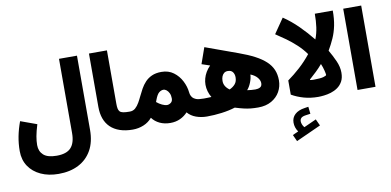

<svg xmlns="http://www.w3.org/2000/svg" viewBox="-90 -996 3297 1618"><g transform="rotate(-10 1558.0 -187.0)"><path d="M479 -695.3V-60.5Q479 23.9 441.4 64.7Q403.8 105.5 319.3 105.5Q241.2 105.5 206.3 73.7Q171.4 42 171.4 -11.2Q171.4 -45.9 178.5 -85.7Q185.5 -125.5 203.6 -184.6L64.9 -234.9Q42 -172.9 30 -111.6Q18.1 -50.3 18.1 13.7Q18.1 88.4 54.9 143.6Q91.8 198.7 157.5 229Q223.1 259.3 309.1 259.3Q407.2 259.3 480 221.9Q552.7 184.6 592.8 113.3Q632.8 42 632.8 -60.5V-695.3Z M735.4 -695.3V-238.8Q735.4 -126 797.9 -64.5Q830.6 -32.7 878.7 -16.4Q926.8 0 988.8 0H989.3V-153.8H988.8Q953.6 -153.8 933.6 -157.7Q913.6 -161.6 903.8 -172.4Q895.5 -182.1 892.3 -198Q889.2 -213.9 889.2 -238.8V-695.3Z M989.3 -153.8Q957.5 -153.8 934.8 -131.3Q912.1 -108.9 912.1 -77.1Q912.1 -45.4 934.8 -22.7Q957.5 0 989.3 0Q1038.1 0 1081.8 -18.1Q1125.5 -36.1 1155.3 -71.8Q1180.2 -37.6 1220.2 -18.8Q1260.3 0 1311 0Q1357.4 0 1395 -17.6Q1432.6 -35.2 1459 -64.5Q1487.3 -31.2 1531 -15.6Q1574.7 0 1623.5 0H1624V-153.8H1623.5Q1575.7 -153.8 1556.4 -162.1Q1537.1 -170.4 1529.3 -179.7Q1522.9 -187 1517.3 -198Q1511.7 -209 1509.8 -227.1Q1504.9 -276.4 1480.2 -324.7Q1455.6 -373 1412.6 -405Q1369.6 -437 1309.1 -437Q1260.7 -437 1226.8 -421.6Q1192.9 -406.2 1169.4 -381.1Q1146 -356 1129.2 -325.7Q1112.3 -295.4 1098.1 -265.1Q1091.8 -252 1085.4 -239.5Q1079.1 -227.1 1072.3 -215.3Q1057.1 -188.5 1037.6 -171.1Q1018.1 -153.8 989.3 -153.8ZM1221.2 -194.8 1226.6 -209.5Q1244.1 -257.3 1262.7 -271.7Q1281.2 -286.1 1299.3 -286.1Q1313 -286.1 1326.2 -275.9Q1339.4 -265.6 1348.4 -246.8Q1357.4 -228 1357.4 -202.1Q1357.4 -177.2 1341.3 -165.5Q1325.2 -153.8 1309.6 -153.8Q1291 -153.8 1266.8 -165.3Q1242.7 -176.8 1221.2 -194.8Z M1624 -153.8Q1592.3 -153.8 1569.6 -131.3Q1546.9 -108.9 1546.9 -77.1Q1546.9 -45.4 1569.6 -22.7Q1592.3 0 1624 0Q1685.5 0 1749.8 -8.3Q1814 -16.6 1866.2 -33.2Q1907.2 -20.5 1938 -13.2Q1968.8 -5.9 1997.8 -2.9Q2026.9 0 2062 0Q2127.9 0 2175.3 -26.9Q2222.7 -53.7 2247.8 -98.1Q2272.9 -142.6 2272.9 -195.8Q2272.9 -245.6 2255.9 -285.9Q2238.8 -326.2 2202.9 -359.6Q2167 -393.1 2111.3 -422.4Q2055.7 -451.7 1978 -479.5L1702.1 -579.6L1653.8 -442.4L1723.6 -418.9Q1701.2 -396.5 1686.3 -371.1Q1671.4 -345.7 1664.1 -318.8Q1656.7 -292 1656.7 -265.1Q1656.7 -236.8 1664.8 -208.7Q1672.9 -180.7 1688 -155.8Q1674.3 -155.3 1656.7 -154.5Q1639.2 -153.8 1624 -153.8ZM1850.6 -191.4Q1828.1 -207 1815.9 -227.1Q1803.7 -247.1 1803.7 -272Q1803.7 -293 1810.3 -310.1Q1816.9 -327.1 1829.6 -337.2Q1842.3 -347.2 1861.3 -347.2Q1891.1 -347.2 1904.3 -328.6Q1917.5 -310.1 1917.5 -284.2Q1917.5 -248.5 1899.2 -226.8Q1880.9 -205.1 1850.6 -191.4ZM1994.6 -159.7Q2015.1 -182.6 2029.1 -218Q2043 -253.4 2044.4 -285.2Q2082.5 -270 2102.3 -245.8Q2122.1 -221.7 2122.1 -198.2Q2122.1 -172.4 2105 -163.1Q2087.9 -153.8 2064.9 -153.8Q2047.4 -153.8 2029.5 -155.5Q2011.7 -157.2 1994.6 -159.7Z M2645.5 -269Q2658.7 -237.8 2665.5 -209Q2672.4 -180.2 2672.4 -171.9Q2672.4 -164.1 2645.5 -156.7Q2618.7 -149.4 2562.5 -149.4Q2554.7 -149.4 2547.9 -149.9Q2541 -150.4 2531.7 -151.9V-156.7Q2561 -182.6 2590.6 -210.7Q2620.1 -238.8 2645.5 -269ZM2634.8 -481Q2584 -544.9 2523.4 -605Q2462.9 -665 2396 -710L2308.6 -583Q2350.6 -555.7 2394.3 -524.2Q2438 -492.7 2479 -454.8Q2520 -417 2553.7 -370.1Q2508.8 -313.5 2455.8 -265.6Q2402.8 -217.8 2350.1 -180.2V-59.1Q2396.5 -32.2 2453.1 -16.1Q2509.8 0 2575.7 0Q2595.7 0 2624.8 -3.2Q2653.8 -6.3 2684.6 -15.6Q2715.3 -24.9 2742.2 -43.5Q2769 -62 2785.9 -92.3Q2802.7 -122.6 2802.7 -168Q2802.7 -217.3 2779.8 -268.6Q2756.8 -319.8 2728.5 -368.2Q2756.8 -416.5 2777.8 -463.9Q2798.8 -511.2 2810.3 -566.9Q2821.8 -622.6 2821.8 -695.3H2668Q2668 -632.8 2660.6 -580.3Q2653.3 -527.8 2634.8 -481ZM2334.5 335.9 2547.4 239.3 2521.5 183.1 2415.5 231Q2404.8 218.3 2399.2 204.1Q2393.6 189.9 2393.6 177.7Q2393.6 160.2 2405 148.9Q2416.5 137.7 2446.3 133.8L2484.9 128.4L2478 67.4L2446.3 72.3Q2391.6 80.1 2361.8 107.7Q2332 135.3 2332 177.7Q2332 220.7 2357.9 257.3L2308.6 279.3Z M3064.9 0V-695.3H2911.1V0Z"/></g></svg>

Font: Estedad-VF-FD Black
Style: Regular
Weight: 900
Designer: Amin Abedi
Version: Version 4.000